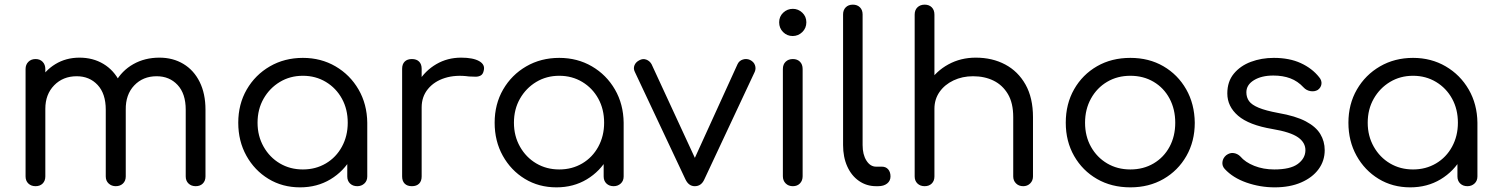

<svg xmlns="http://www.w3.org/2000/svg" viewBox="-20 -801 6436 826"><path d="M822 0Q803 0 791 -11.5Q779 -23 779 -42V-329Q779 -398 744 -435.5Q709 -473 654 -473Q595 -473 557.5 -433.5Q520 -394 521 -329H447Q448 -396 476 -446.5Q504 -497 553.5 -525Q603 -553 666 -553Q724 -553 769 -526Q814 -499 839 -448.5Q864 -398 864 -329V-42Q864 -23 852.5 -11.5Q841 0 822 0ZM133 0Q114 0 102 -11.5Q90 -23 90 -42V-504Q90 -523 102 -535Q114 -547 133 -547Q152 -547 163.5 -535Q175 -523 175 -504V-42Q175 -23 163.5 -11.5Q152 0 133 0ZM478 0Q460 0 447.5 -11.5Q435 -23 435 -42V-329Q435 -398 400 -435.5Q365 -473 310 -473Q251 -473 213 -434Q175 -395 175 -333H118Q119 -398 145.5 -447.5Q172 -497 218 -525Q264 -553 322 -553Q380 -553 425 -526Q470 -499 495.5 -448.5Q521 -398 521 -329V-42Q521 -23 509 -11.5Q497 0 478 0Z M1271 5Q1195 5 1135 -31.5Q1075 -68 1040 -131Q1005 -194 1005 -273Q1005 -353 1041.5 -416Q1078 -479 1141 -515.5Q1204 -552 1283 -552Q1361 -552 1423.5 -515.5Q1486 -479 1522.5 -416Q1559 -353 1560 -273L1526 -257Q1526 -183 1492.5 -123.5Q1459 -64 1401.5 -29.5Q1344 5 1271 5ZM1283 -72Q1338 -72 1382 -98Q1426 -124 1451 -170Q1476 -216 1476 -273Q1476 -331 1451 -376.5Q1426 -422 1382 -448.5Q1338 -475 1283 -475Q1228 -475 1184 -448.5Q1140 -422 1114 -376.5Q1088 -331 1088 -273Q1088 -216 1114 -170Q1140 -124 1184 -98Q1228 -72 1283 -72ZM1517 0Q1498 0 1486 -11.5Q1474 -23 1474 -42V-207L1493 -295L1560 -273V-42Q1560 -23 1547.5 -11.5Q1535 0 1517 0Z M1748 -339Q1750 -400 1779.5 -448.5Q1809 -497 1857 -525Q1905 -553 1964 -553Q2015 -553 2041.5 -538Q2068 -523 2061 -497Q2058 -482 2048.5 -476.5Q2039 -471 2026.5 -471Q2014 -471 1998 -472Q1940 -480 1894 -465.5Q1848 -451 1821 -418Q1794 -385 1794 -339ZM1752 0Q1732 0 1721 -11Q1710 -22 1710 -42V-505Q1710 -525 1721 -536Q1732 -547 1752 -547Q1772 -547 1783 -536Q1794 -525 1794 -505V-42Q1794 -22 1783 -11Q1772 0 1752 0Z M2374 5Q2298 5 2238 -31.5Q2178 -68 2143 -131Q2108 -194 2108 -273Q2108 -353 2144.5 -416Q2181 -479 2244 -515.5Q2307 -552 2386 -552Q2464 -552 2526.5 -515.5Q2589 -479 2625.5 -416Q2662 -353 2663 -273L2629 -257Q2629 -183 2595.5 -123.5Q2562 -64 2504.5 -29.5Q2447 5 2374 5ZM2386 -72Q2441 -72 2485 -98Q2529 -124 2554 -170Q2579 -216 2579 -273Q2579 -331 2554 -376.5Q2529 -422 2485 -448.5Q2441 -475 2386 -475Q2331 -475 2287 -448.5Q2243 -422 2217 -376.5Q2191 -331 2191 -273Q2191 -216 2217 -170Q2243 -124 2287 -98Q2331 -72 2386 -72ZM2620 0Q2601 0 2589 -11.5Q2577 -23 2577 -42V-207L2596 -295L2663 -273V-42Q2663 -23 2650.5 -11.5Q2638 0 2620 0Z M2969 0Q2943 0 2929 -29L2711 -492Q2704 -506 2709.5 -520Q2715 -534 2731 -542Q2746 -550 2760.5 -544.5Q2775 -539 2783 -525L2991 -75H2948L3153 -525Q3160 -540 3176 -545Q3192 -550 3207 -543Q3223 -535 3228 -520.5Q3233 -506 3227 -492L3010 -29Q2997 0 2969 0Z M3391 0Q3372 0 3360 -12Q3348 -24 3348 -43V-504Q3348 -524 3360 -535.5Q3372 -547 3391 -547Q3410 -547 3421.5 -535.5Q3433 -524 3433 -504V-43Q3433 -24 3421.5 -12Q3410 0 3391 0ZM3390 -646Q3366 -646 3349 -663Q3332 -680 3332 -705Q3332 -730 3349.5 -746.5Q3367 -763 3391 -763Q3414 -763 3431.5 -746.5Q3449 -730 3449 -705Q3449 -680 3431.5 -663Q3414 -646 3390 -646Z M3749 0Q3708 0 3675.5 -22.5Q3643 -45 3625 -85Q3607 -125 3607 -177V-739Q3607 -758 3618.5 -769.5Q3630 -781 3649 -781Q3668 -781 3679.5 -769.5Q3691 -758 3691 -739V-177Q3691 -136 3707.5 -110Q3724 -84 3749 -84H3774Q3791 -84 3801 -72.5Q3811 -61 3811 -42Q3811 -23 3796.5 -11.5Q3782 0 3758 0Z M4382 0Q4363 0 4351 -12Q4339 -24 4339 -42V-297Q4339 -358 4316 -396.5Q4293 -435 4254.5 -454Q4216 -473 4166 -473Q4120 -473 4082 -455Q4044 -437 4022 -405.5Q4000 -374 4000 -333H3943Q3944 -396 3975.5 -445.5Q4007 -495 4060 -524Q4113 -553 4178 -553Q4249 -553 4304.5 -523.5Q4360 -494 4392 -437Q4424 -380 4424 -297V-42Q4424 -24 4412 -12Q4400 0 4382 0ZM3958 0Q3939 0 3927 -11.5Q3915 -23 3915 -42V-504Q3915 -524 3927 -535.5Q3939 -547 3958 -547Q3977 -547 3988.5 -535.5Q4000 -524 4000 -504V-42Q4000 -23 3988.5 -11.5Q3977 0 3958 0ZM3958 -215Q3939 -215 3927 -227Q3915 -239 3915 -258V-738Q3915 -758 3927 -769.5Q3939 -781 3958 -781Q3977 -781 3988.5 -769.5Q4000 -758 4000 -738V-258Q4000 -239 3988.5 -227Q3977 -215 3958 -215Z M4843 5Q4762 5 4699.5 -31Q4637 -67 4601 -130Q4565 -193 4565 -273Q4565 -354 4601 -417Q4637 -480 4699.5 -516Q4762 -552 4843 -552Q4923 -552 4985 -516Q5047 -480 5083 -417Q5119 -354 5120 -273Q5120 -193 5084 -130Q5048 -67 4985.5 -31Q4923 5 4843 5ZM4843 -72Q4899 -72 4943 -98Q4987 -124 5011.5 -169.5Q5036 -215 5036 -273Q5036 -331 5011.5 -377Q4987 -423 4943 -449Q4899 -475 4843 -475Q4787 -475 4743 -449Q4699 -423 4673.5 -377Q4648 -331 4648 -273Q4648 -215 4673.5 -169.5Q4699 -124 4743 -98Q4787 -72 4843 -72Z M5464 5Q5401 5 5342.5 -15.5Q5284 -36 5249 -74Q5237 -87 5239 -104Q5241 -121 5255 -133Q5271 -145 5287.5 -142.5Q5304 -140 5316 -128Q5337 -103 5376 -87.5Q5415 -72 5462 -72Q5531 -72 5563 -95.5Q5595 -119 5596 -153Q5597 -187 5564.5 -210Q5532 -233 5454 -246Q5353 -263 5306.5 -303Q5260 -343 5260 -399Q5260 -450 5288 -484Q5316 -518 5361.5 -535Q5407 -552 5460 -552Q5527 -552 5576 -529.5Q5625 -507 5655 -469Q5667 -455 5665 -439.5Q5663 -424 5649 -414Q5635 -406 5617.5 -409Q5600 -412 5588 -425Q5563 -452 5531 -464Q5499 -476 5458 -476Q5407 -476 5374.5 -456Q5342 -436 5342 -404Q5342 -382 5353.5 -366Q5365 -350 5395 -337.5Q5425 -325 5479 -315Q5554 -302 5597.5 -279Q5641 -256 5660 -224.5Q5679 -193 5679 -155Q5679 -109 5652.5 -73Q5626 -37 5577.5 -16Q5529 5 5464 5Z M6047 5Q5971 5 5911 -31.5Q5851 -68 5816 -131Q5781 -194 5781 -273Q5781 -353 5817.5 -416Q5854 -479 5917 -515.5Q5980 -552 6059 -552Q6137 -552 6199.5 -515.5Q6262 -479 6298.5 -416Q6335 -353 6336 -273L6302 -257Q6302 -183 6268.5 -123.5Q6235 -64 6177.5 -29.5Q6120 5 6047 5ZM6059 -72Q6114 -72 6158 -98Q6202 -124 6227 -170Q6252 -216 6252 -273Q6252 -331 6227 -376.5Q6202 -422 6158 -448.5Q6114 -475 6059 -475Q6004 -475 5960 -448.5Q5916 -422 5890 -376.5Q5864 -331 5864 -273Q5864 -216 5890 -170Q5916 -124 5960 -98Q6004 -72 6059 -72ZM6293 0Q6274 0 6262 -11.5Q6250 -23 6250 -42V-207L6269 -295L6336 -273V-42Q6336 -23 6323.5 -11.5Q6311 0 6293 0Z"/></svg>

Font: Comfortaa Medium
Style: Regular
Weight: 500
Designer: Johan Aakerlund
Foundry: Johan Aakerlund
Version: Version 3.104; ttfautohint (v1.8.1.43-b0c9)